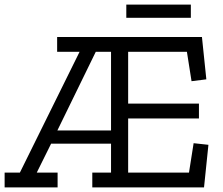

<svg xmlns="http://www.w3.org/2000/svg" viewBox="-27 -810 966 830"><path d="M798 -733H519V-790H798ZM855 0H372V-64H453V-189H194L132 -64H222V0H-7V-64H59L317 -586H220V-650H846L865 -467L801 -459L781 -586H527V-362H833V-298H527V-64H790L810 -191L874 -184ZM453 -246V-586H387L221 -246Z"/></svg>

Font: Zilla Slab
Style: Regular
Weight: 400
Designer: Typotheque.com
Foundry: Typotheque type foundry
Version: Version 1.1; 2017; ttfautohint (v1.6)